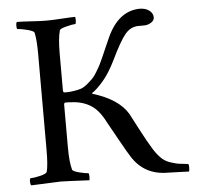

<svg xmlns="http://www.w3.org/2000/svg" viewBox="-49 -705 786 759"><g transform="rotate(-5 344.0 -326.0)"><path d="M670.9 2.9Q665 2.9 634.3 1.5Q603.5 0 586.9 0Q493.2 0 445.3 -77.1Q435.5 -91.8 406.7 -143.6Q377.9 -195.3 364.3 -219.7Q339.8 -268.6 307.6 -288.6Q275.4 -308.6 232.4 -310.5Q226.6 -311.5 209 -311.5Q202.1 -311.5 202.1 -303.7V-135.7Q202.1 -74.2 210.9 -44.9Q212.9 -38.1 238.3 -31.7Q263.7 -25.4 273.4 -25.4Q276.4 -25.4 276.9 -13.7Q277.3 -2 275.4 2.9Q177.7 -2 161.1 -2Q157.2 -2 44.9 2.9Q41 -1 41 -11.7Q41 -25.4 44.9 -25.4Q57.6 -25.4 82.5 -31.2Q107.4 -37.1 110.4 -44.9Q117.2 -71.3 117.2 -131.8V-510.7Q117.2 -570.3 110.4 -597.7Q107.4 -604.5 82 -610.8Q56.6 -617.2 44.9 -617.2Q41 -617.2 41 -630.9Q41 -643.6 44.9 -645.5Q64.5 -645.5 101.1 -643.1Q137.7 -640.6 161.1 -640.6Q185.5 -640.6 222.7 -643.1Q259.8 -645.5 275.4 -645.5Q277.3 -641.6 276.9 -629.4Q276.4 -617.2 273.4 -617.2Q263.7 -617.2 238.3 -610.8Q212.9 -604.5 210.9 -597.7Q202.1 -566.4 202.1 -506.8V-359.4Q202.1 -351.6 209 -351.6H215.8Q227.5 -351.6 232.4 -352.5Q266.6 -356.4 280.3 -363.3Q293.9 -370.1 314.5 -389.6Q321.3 -395.5 327.1 -402.8Q333 -410.2 339.4 -420.9Q345.7 -431.6 350.1 -439Q354.5 -446.3 361.8 -462.4Q369.1 -478.5 373 -487.3Q377 -496.1 386.7 -518.6Q396.5 -541 401.4 -551.8Q447.3 -653.3 531.2 -655.3Q555.7 -655.3 570.3 -644Q585 -632.8 585 -616.2Q585 -604.5 572.3 -596.2Q559.6 -587.9 543.9 -587.9H522.5Q491.2 -587.9 469.2 -562Q447.3 -536.1 411.1 -460.9Q386.7 -411.1 360.4 -380.9Q334 -350.6 316.4 -339.8V-336.9Q419.9 -305.7 456.1 -244.1Q460.9 -235.4 488.3 -182.6Q515.6 -129.9 537.1 -95.7Q551.8 -73.2 566.4 -59.6Q581.1 -45.9 601.6 -39.6Q622.1 -33.2 631.3 -31.7Q640.6 -30.3 668.9 -27.3Q672.9 -27.3 672.9 -14.6Q672.9 -2 670.9 2.9Z"/></g></svg>

Font: Crimson Text
Style: Regular
Weight: 400
Version: Version 0.13